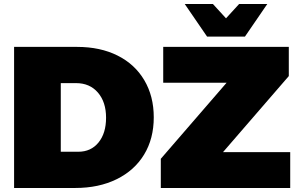

<svg xmlns="http://www.w3.org/2000/svg" viewBox="-20 -934 1482 954"><path d="M744 -351Q744 -245 696 -166Q648 -87 559.5 -43.5Q471 0 354 0H50V-701H363Q478 -701 564 -658Q650 -615 697 -535.5Q744 -456 744 -351ZM507 -349Q507 -427 466.5 -474Q426 -521 358 -521H282V-180H369Q432 -180 469.5 -226Q507 -272 507 -349ZM791 -701H1415V-556L1088 -178H1422V0H779V-145L1106 -523H791ZM1168 -914H1308L1197 -752H1009L898 -914H1038L1103 -843Z"/></svg>

Font: Gontserrat Black
Style: Regular
Weight: 900
Designer: Julieta Ulanovsky
Foundry: Julieta Ulanovsky
Version: Version 6.001